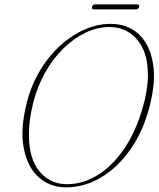

<svg xmlns="http://www.w3.org/2000/svg" viewBox="-20 -816 701 849"><path d="M469 -710.5Q544 -710.5 593 -665.2Q642 -620 656.2 -537.2Q670.5 -454.5 640.5 -341.5Q612.5 -234.5 556.5 -155Q500.5 -75.5 427 -31.5Q353.5 12.5 271.5 12.5Q201.5 12.5 151.2 -32.2Q101 -77 84.8 -161.8Q68.5 -246.5 99.5 -366Q119 -441 157 -504.2Q195 -567.5 245.2 -613.5Q295.5 -659.5 353 -685Q410.5 -710.5 469 -710.5ZM276.5 -1.5Q345.5 -1.5 410.2 -40.8Q475 -80 527.5 -155.8Q580 -231.5 611.5 -341.5Q634 -419.5 634 -484Q634 -586 586.2 -641.2Q538.5 -696.5 464.5 -696.5Q410 -696.5 357.5 -671.2Q305 -646 259.2 -600.8Q213.5 -555.5 179.2 -494.5Q145 -433.5 127 -362Q116.5 -321.5 112 -285.2Q107.5 -249 108 -217Q108.5 -113 155.2 -57.2Q202 -1.5 276.5 -1.5ZM387 -785.5Q390 -796.5 401 -796.5H586.5Q597.5 -796.5 595 -785.5Q591.5 -774.5 581 -774.5H395.5Q384 -774.5 387 -785.5Z"/></svg>

Font: Fraunces 144pt S050 Thin
Style: Italic
Weight: 100
Italic angle: -16°
Version: Version 1.000; ttfautohint (v1.8.3)